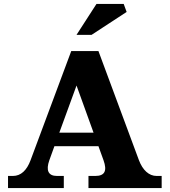

<svg xmlns="http://www.w3.org/2000/svg" viewBox="-20 -961 867 981"><path d="M690 -142 483 -700H344L136 -142C117 -91 87 -62 46 -62H21V0H306V-62H271C226 -62 214 -91 232 -142L258 -214H483L509 -142C528 -89 516 -62 467 -62H432V0H806V-62H780C741 -62 709 -92 690 -142ZM283 -283 371 -524 458 -283ZM371 -783H448L627 -900L612 -941H473Z"/></svg>

Font: LT Superior Serif ExtraBold
Style: Regular
Weight: 800
Designer: Daniel Lyons
Foundry: LyonsType
Version: Version 2.120;FEAKit 1.0